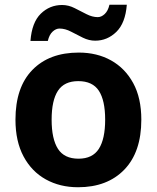

<svg xmlns="http://www.w3.org/2000/svg" viewBox="-20 -777 659 807"><path d="M574 -274Q574 -138 502.5 -64Q431 10 308 10Q232 10 172.5 -23Q113 -56 79 -119.5Q45 -183 45 -274Q45 -410 116 -483Q187 -556 311 -556Q388 -556 447 -523Q506 -490 540 -427.5Q574 -365 574 -274ZM197 -274Q197 -193 223.5 -151.5Q250 -110 310 -110Q369 -110 395.5 -151.5Q422 -193 422 -274Q422 -355 395.5 -395.5Q369 -436 309 -436Q250 -436 223.5 -395.5Q197 -355 197 -274ZM108 -605Q114 -683 151.5 -719.5Q189 -756 241 -756Q268 -756 293.5 -743Q319 -730 343.5 -717.5Q368 -705 391 -705Q406 -705 420 -718Q434 -731 440 -757H513Q507 -680 469 -643Q431 -606 380 -606Q354 -606 328.5 -618.5Q303 -631 278.5 -644Q254 -657 230 -657Q215 -657 201 -644Q187 -631 181 -605Z"/></svg>

Font: Noto Sans Medefaidrin
Style: Bold
Weight: 700
Designer: Dalton Maag Ltd
Foundry: Dalton Maag Ltd
Version: Version 1.002; ttfautohint (v1.8.4.7-5d5b)